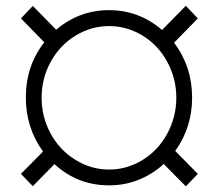

<svg xmlns="http://www.w3.org/2000/svg" viewBox="-20 -638 763 671"><path d="M552.2 -64.9Q514.2 -29.8 465.3 -10Q416.5 9.8 361.3 9.8Q251 9.8 170.4 -64.5L94.7 12.7L53.2 -30.3L130.4 -108.4Q70.3 -191.4 70.3 -296.9Q70.3 -408.2 134.8 -490.2L53.2 -573.7L94.7 -617.2L176.3 -534.2Q256.8 -602.5 361.3 -602.5Q465.8 -602.5 546.4 -533.2L629.4 -617.7L671.4 -573.7L588.4 -488.8Q651.4 -404.8 651.4 -296.9Q651.4 -192.4 592.3 -110.4L671.4 -30.3L629.4 13.2ZM125.5 -296.9Q125.5 -229.5 156.7 -171.6Q188 -113.8 243.2 -79.6Q298.3 -45.4 361.3 -45.4Q423.8 -45.4 478.8 -79.3Q533.7 -113.3 564.9 -171.6Q596.2 -230 596.2 -296.9Q596.2 -363.3 564.7 -421.6Q533.2 -480 478.5 -513.4Q423.8 -546.9 361.3 -546.9Q298.3 -546.9 243.4 -513.2Q188.5 -479.5 157 -421.6Q125.5 -363.8 125.5 -296.9Z"/></svg>

Font: TypoPRO Roboto
Style: Regular
Weight: 300
Designer: Google
Version: Version 2.136; 2016